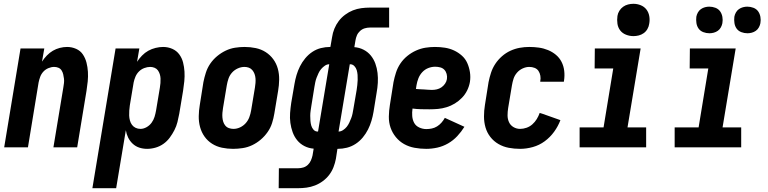

<svg xmlns="http://www.w3.org/2000/svg" viewBox="-20 -775 4040 1010"><path d="M2 0 88 -520H213L201 -451Q212 -468 226.5 -483Q241 -498 258 -508Q275 -518 294.5 -523Q314 -528 333 -528Q358 -528 380.5 -518Q403 -508 416 -488.5Q429 -469 435 -445.5Q441 -422 442.5 -397Q444 -372 441.5 -347Q439 -322 435 -297L386 0H261L313 -314Q315 -326 316.5 -338Q318 -350 316.5 -361.5Q315 -373 312.5 -384Q310 -395 304 -404.5Q298 -414 287.5 -418.5Q277 -423 265 -423Q250 -423 234.5 -416.5Q219 -410 208 -398Q197 -386 191.5 -371Q186 -356 183 -341L127 0Z M466 215 588 -520H713L701 -450Q712 -467 727 -482.5Q742 -498 760 -508Q778 -518 798.5 -523Q819 -528 838 -528Q864 -528 886.5 -518Q909 -508 923 -489Q937 -470 943 -446.5Q949 -423 950.5 -398Q952 -373 949.5 -347.5Q947 -322 943 -297L923 -177Q919 -155 913.5 -133Q908 -111 897.5 -90.5Q887 -70 873 -51Q859 -32 840 -18.5Q821 -5 798.5 1.5Q776 8 754 8Q732 8 712.5 1.5Q693 -5 678 -19Q663 -33 654 -51.5Q645 -70 642 -90L591 215ZM719 -97Q735 -97 751 -106Q767 -115 777.5 -129.5Q788 -144 793 -160.5Q798 -177 801 -194L821 -314Q823 -326 824 -338Q825 -350 824.5 -362Q824 -374 820.5 -385Q817 -396 810.5 -405Q804 -414 793 -418.5Q782 -423 770 -423Q755 -423 739 -417Q723 -411 711 -399Q699 -387 692.5 -371.5Q686 -356 683 -341L663 -221Q661 -207 660 -193.5Q659 -180 659.5 -167Q660 -154 663.5 -141Q667 -128 674.5 -118Q682 -108 693.5 -102.5Q705 -97 719 -97Z M1206 8Q1176 8 1147.5 2Q1119 -4 1095.5 -19Q1072 -34 1056 -56.5Q1040 -79 1032.5 -106.5Q1025 -134 1025.5 -164Q1026 -194 1031 -223L1050 -343Q1055 -368 1063 -393Q1071 -418 1086 -440Q1101 -462 1122 -479.5Q1143 -497 1167 -508.5Q1191 -520 1216.5 -524Q1242 -528 1267 -528Q1297 -528 1325.5 -522Q1354 -516 1377.5 -501Q1401 -486 1417.5 -463.5Q1434 -441 1441.5 -413.5Q1449 -386 1448.5 -356Q1448 -326 1443 -297L1423 -177Q1419 -152 1411 -127Q1403 -102 1387.5 -80Q1372 -58 1351.5 -40.5Q1331 -23 1307 -11.5Q1283 0 1257 4Q1231 8 1206 8ZM1208 -97Q1226 -97 1243 -105Q1260 -113 1272.5 -127Q1285 -141 1291.5 -158.5Q1298 -176 1301 -194L1321 -314Q1323 -326 1324 -338.5Q1325 -351 1324 -363Q1323 -375 1319 -386Q1315 -397 1307.5 -406Q1300 -415 1289 -419Q1278 -423 1266 -423Q1248 -423 1230.5 -415Q1213 -407 1200.5 -393Q1188 -379 1182 -361.5Q1176 -344 1173 -326L1153 -206Q1151 -194 1150 -181.5Q1149 -169 1150 -157Q1151 -145 1154.5 -134Q1158 -123 1165.5 -114Q1173 -105 1184.5 -101Q1196 -97 1208 -97Z M1446 215 1447 110H1549Q1562 110 1575.5 106Q1589 102 1599.5 92Q1610 82 1615.5 69Q1621 56 1624 43L1630 7Q1604 5 1581.5 -6.5Q1559 -18 1543.5 -37Q1528 -56 1519.5 -79.5Q1511 -103 1507.5 -128.5Q1504 -154 1506 -180.5Q1508 -207 1512 -234L1529 -333Q1533 -357 1540 -380.5Q1547 -404 1558 -426Q1569 -448 1585.5 -468Q1602 -488 1623 -502Q1644 -516 1668 -522Q1692 -528 1716 -528H1718L1727 -580Q1730 -602 1739 -624Q1748 -646 1762 -664.5Q1776 -683 1795.5 -697.5Q1815 -712 1836.5 -720.5Q1858 -729 1880.5 -732Q1903 -735 1925 -735H2027V-630H1925Q1912 -630 1898.5 -626Q1885 -622 1874 -612Q1863 -602 1857.5 -589Q1852 -576 1850 -563L1844 -527Q1870 -525 1892.5 -513.5Q1915 -502 1930.5 -483Q1946 -464 1954.5 -440.5Q1963 -417 1966 -391.5Q1969 -366 1967.5 -339.5Q1966 -313 1961 -286L1945 -187Q1941 -163 1934 -139.5Q1927 -116 1916 -94Q1905 -72 1888.5 -52Q1872 -32 1850.5 -18Q1829 -4 1805 2Q1781 8 1757 8H1755L1747 60Q1743 82 1734.5 104Q1726 126 1712 144.5Q1698 163 1678.5 177.5Q1659 192 1637 200.5Q1615 209 1592.5 212Q1570 215 1548 215ZM1761 -83Q1773 -83 1784.5 -90.5Q1796 -98 1804 -108Q1812 -118 1817.5 -130Q1823 -142 1827.5 -153.5Q1832 -165 1834.5 -177.5Q1837 -190 1839 -202L1856 -301Q1858 -314 1859.5 -327.5Q1861 -341 1861.5 -354.5Q1862 -368 1861 -381Q1860 -394 1856.5 -406Q1853 -418 1844 -427.5Q1835 -437 1822 -437H1820ZM1653 -83 1712 -437Q1700 -437 1689 -429.5Q1678 -422 1669.5 -412Q1661 -402 1655.5 -390Q1650 -378 1645.5 -366.5Q1641 -355 1638.5 -342.5Q1636 -330 1634 -318L1618 -219Q1616 -206 1614 -192.5Q1612 -179 1612 -165.5Q1612 -152 1613 -139Q1614 -126 1617.5 -114Q1621 -102 1629.5 -92.5Q1638 -83 1651 -83Z M2222 8Q2191 8 2161 2.5Q2131 -3 2106 -17Q2081 -31 2062.5 -53.5Q2044 -76 2034.5 -103.5Q2025 -131 2025.5 -162Q2026 -193 2031 -223L2050 -343Q2055 -368 2063 -393Q2071 -418 2086 -440.5Q2101 -463 2122.5 -480.5Q2144 -498 2168.5 -509Q2193 -520 2218 -524Q2243 -528 2268 -528Q2295 -528 2320.5 -524Q2346 -520 2368.5 -509.5Q2391 -499 2409.5 -482.5Q2428 -466 2438 -443.5Q2448 -421 2452 -395.5Q2456 -370 2452 -344Q2448 -321 2437.5 -299.5Q2427 -278 2410 -260.5Q2393 -243 2372.5 -230.5Q2352 -218 2329 -211Q2306 -204 2284 -202Q2262 -200 2239 -200Q2217 -200 2194.5 -200.5Q2172 -201 2150 -204Q2147 -184 2148.5 -164.5Q2150 -145 2158.5 -129Q2167 -113 2185 -104.5Q2203 -96 2223 -96Q2237 -96 2251.5 -99Q2266 -102 2279 -110Q2292 -118 2302.5 -130Q2313 -142 2320 -155L2423 -108Q2407 -82 2385.5 -59Q2364 -36 2337 -20.5Q2310 -5 2280.5 1.5Q2251 8 2222 8ZM2252 -302Q2265 -302 2278 -305Q2291 -308 2302 -315.5Q2313 -323 2321 -334.5Q2329 -346 2331 -359Q2333 -373 2329.5 -386Q2326 -399 2317.5 -408Q2309 -417 2296 -420.5Q2283 -424 2269 -424Q2251 -424 2233 -417Q2215 -410 2201.5 -395.5Q2188 -381 2181 -363Q2174 -345 2171 -327L2168 -307Q2178 -306 2188.5 -305.5Q2199 -305 2209.5 -304.5Q2220 -304 2230.5 -303Q2241 -302 2252 -302Z M2716 8Q2685 8 2656 2.5Q2627 -3 2602 -17.5Q2577 -32 2559.5 -54.5Q2542 -77 2534 -104.5Q2526 -132 2526 -162.5Q2526 -193 2531 -223L2550 -343Q2555 -368 2563 -392.5Q2571 -417 2585.5 -439Q2600 -461 2620.5 -479Q2641 -497 2665 -508Q2689 -519 2714 -523.5Q2739 -528 2764 -528Q2790 -528 2815 -524.5Q2840 -521 2863 -511.5Q2886 -502 2904.5 -486.5Q2923 -471 2934 -449.5Q2945 -428 2948 -402.5Q2951 -377 2947 -351L2946 -345H2822V-348Q2825 -362 2822.5 -376.5Q2820 -391 2812.5 -402Q2805 -413 2792 -418Q2779 -423 2764 -423Q2747 -423 2729.5 -415Q2712 -407 2699.5 -392.5Q2687 -378 2681.5 -361Q2676 -344 2673 -326L2653 -206Q2650 -187 2650 -168Q2650 -149 2657.5 -132.5Q2665 -116 2681 -106.5Q2697 -97 2716 -97Q2733 -97 2750 -103Q2767 -109 2780.5 -121Q2794 -133 2803.5 -148.5Q2813 -164 2819 -181L2835 -176L2928 -143Q2916 -111 2895 -82Q2874 -53 2845.5 -32Q2817 -11 2783 -1.5Q2749 8 2716 8Z M3029 0V-105H3155L3206 -415H3108L3109 -520H3350L3281 -105H3379V0ZM3312 -585Q3292 -585 3273 -592.5Q3254 -600 3242.5 -615Q3231 -630 3228 -650Q3225 -670 3228 -691Q3230 -705 3238 -718Q3246 -731 3258 -739.5Q3270 -748 3284 -751.5Q3298 -755 3312 -755Q3332 -755 3350.5 -747.5Q3369 -740 3380.5 -725Q3392 -710 3395.5 -690Q3399 -670 3395 -649Q3393 -635 3385.5 -622Q3378 -609 3366 -600.5Q3354 -592 3340 -588.5Q3326 -585 3312 -585Z M3529 0V-105H3655L3706 -415H3608L3609 -520H3850L3781 -105H3879V0ZM3912 -600Q3895 -600 3879.5 -606Q3864 -612 3855 -624.5Q3846 -637 3843.5 -653.5Q3841 -670 3843 -687Q3845 -698 3851 -709Q3857 -720 3867 -727Q3877 -734 3888.5 -737Q3900 -740 3911 -740Q3928 -740 3943.5 -734Q3959 -728 3968 -715.5Q3977 -703 3980 -686.5Q3983 -670 3980 -653Q3978 -642 3972 -631Q3966 -620 3956 -613Q3946 -606 3934.5 -603Q3923 -600 3912 -600ZM3712 -600Q3695 -600 3679.5 -606Q3664 -612 3655 -624.5Q3646 -637 3643.5 -653.5Q3641 -670 3643 -687Q3645 -698 3651 -709Q3657 -720 3667 -727Q3677 -734 3688.5 -737Q3700 -740 3711 -740Q3728 -740 3743.5 -734Q3759 -728 3768 -715.5Q3777 -703 3780 -686.5Q3783 -670 3780 -653Q3778 -642 3772 -631Q3766 -620 3756 -613Q3746 -606 3734.5 -603Q3723 -600 3712 -600Z"/></svg>

Font: Iosevka SS18 Extrabold
Style: Italic
Weight: 800
Italic angle: -9°
Monospace: yes
Designer: Belleve Invis
Foundry: Belleve Invis
Version: Version 25.1.1; ttfautohint (v1.8.4)